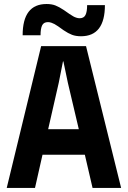

<svg xmlns="http://www.w3.org/2000/svg" viewBox="-20 -928 630 948"><path d="M13.2 0 183.1 -700.2H404.8L578.1 0H437L398.9 -164.1H189.9L152.8 0ZM91.8 -753.9Q91.8 -908.2 210 -908.2Q235.4 -908.2 253.9 -900.9Q272.5 -893.6 295.9 -877.9L323.2 -858.9Q336.4 -850.6 341.6 -847.4Q346.7 -844.2 355.7 -841.1Q364.7 -837.9 373 -837.9Q394 -837.9 402.1 -854Q410.2 -870.1 410.2 -902.8H498Q498 -749 379.9 -749Q354.5 -749 335.7 -756.1Q316.9 -763.2 293.9 -778.8L267.1 -797.9Q254.4 -806.2 248.8 -809.3Q243.2 -812.5 234.1 -815.7Q225.1 -818.8 216.8 -818.8Q195.8 -818.8 188 -802.7Q180.2 -786.6 180.2 -753.9ZM217.8 -290H369.1L314.9 -520L293 -625H291L270 -519Z"/></svg>

Font: TASA Explorer
Style: Bold
Weight: 700
Designer: Weizhong Zhang
Foundry: Local Remote
Version: Version 1.000;Glyphs 3.1.2 (3151)